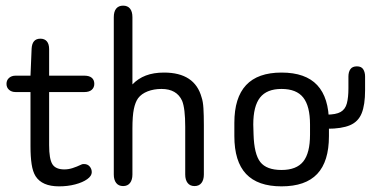

<svg xmlns="http://www.w3.org/2000/svg" viewBox="-20 -650 1313 680"><path d="M88 -324V-132Q88 -95 92 -68.5Q96 -42 106 -26Q129 10 189 10Q220 10 246.5 3Q273 -4 289 -15.5Q305 -27 305 -40Q305 -52 297.5 -60.5Q290 -69 278 -69Q276 -69 274 -69Q272 -69 270 -68Q251 -59 236.5 -54.5Q222 -50 208 -50Q177 -50 165.5 -68.5Q154 -87 154 -136V-324H279Q296 -324 305 -332Q314 -340 314 -353Q314 -367 305 -374.5Q296 -382 279 -382H154V-476Q154 -494 146 -503.5Q138 -513 123 -513Q94 -513 92 -478L88 -382H35Q21 -382 12 -374Q3 -366 3 -353Q3 -340 12 -332Q21 -324 35 -324Z M449 -351V-589Q449 -609 440.5 -619.5Q432 -630 416 -630Q400 -630 391.5 -619.5Q383 -609 383 -589V-32Q383 -13 391.5 -2Q400 9 416 9Q432 9 440.5 -2Q449 -13 449 -32V-195Q449 -239 454 -263.5Q459 -288 469 -302Q481 -318 503 -326.5Q525 -335 552 -335Q606 -335 625 -293Q636 -266 636 -201V-32Q636 -13 644.5 -2Q653 9 669 9Q685 9 693.5 -2Q702 -13 702 -32V-207Q702 -242 700.5 -266.5Q699 -291 694 -305Q670 -393 561 -393Q524 -393 496.5 -382.5Q469 -372 449 -351Z M810 -215V-168Q810 -78 851.5 -34Q893 10 977 10Q1062 10 1103.5 -34Q1145 -78 1145 -168V-215Q1145 -304 1103.5 -348.5Q1062 -393 977 -393Q893 -393 851.5 -348.5Q810 -304 810 -215ZM1078 -209V-173Q1078 -108 1054 -78Q1030 -48 977 -48Q924 -48 902 -76Q880 -104 878 -174L877 -209Q877 -274 901 -304.5Q925 -335 977 -335Q1030 -335 1054 -304.5Q1078 -274 1078 -209ZM1106 -194H1139Q1190 -194 1219.5 -206.5Q1249 -219 1261 -249Q1273 -279 1273 -330V-379Q1273 -394 1266.5 -404.5Q1260 -415 1244 -415Q1228 -415 1221 -405Q1214 -395 1214 -379V-337Q1214 -305 1208.5 -284Q1203 -263 1186.5 -253.5Q1170 -244 1136 -244H1106Z"/></svg>

Font: Beiruti
Style: Regular
Weight: 400
Designer: Arlette Boutros
Foundry: Boutros
Version: Version 1.41